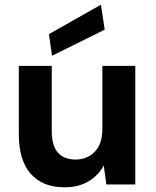

<svg xmlns="http://www.w3.org/2000/svg" viewBox="-20 -784 661 816"><path d="M254 12Q161 12 110.5 -45.5Q60 -103 60 -212V-504H200V-226Q200 -106 302 -106Q351 -106 383 -139.5Q415 -173 415 -235V-504H555V0H432L421 -81Q399 -39 356.5 -13.5Q314 12 254 12ZM201 -547 188 -639 409 -764 425 -658Z"/></svg>

Font: DM Sans ExtraBold
Style: Regular
Weight: 800
Designer: Colophon Foundry, Jonny Pinhorn
Foundry: Colophon Foundry
Version: Version 4.004; ttfautohint (v1.8.4.7-5d5b)